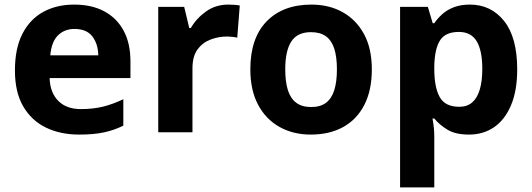

<svg xmlns="http://www.w3.org/2000/svg" viewBox="-20 -576 2317 836"><path d="M303 -556Q379 -556 433.5 -527Q488 -498 518 -443Q548 -388 548 -308V-236H196Q198 -173 233.5 -137Q269 -101 332 -101Q385 -101 428 -111.5Q471 -122 517 -144V-29Q477 -9 432.5 0.5Q388 10 325 10Q243 10 180 -20.5Q117 -51 81 -113Q45 -175 45 -269Q45 -365 77.5 -428.5Q110 -492 168 -524Q226 -556 303 -556ZM304 -450Q261 -450 232.5 -422Q204 -394 199 -335H408Q407 -385 382 -417.5Q357 -450 304 -450Z M974 -556Q985 -556 1000 -555Q1015 -554 1024 -552L1013 -412Q1006 -414 992.5 -415.5Q979 -417 969 -417Q931 -417 896 -403.5Q861 -390 839.5 -360Q818 -330 818 -278V0H669V-546H782L804 -454H811Q835 -496 877 -526Q919 -556 974 -556Z M1599 -274Q1599 -183 1566.5 -119.5Q1534 -56 1474.5 -23Q1415 10 1333 10Q1257 10 1197.5 -23Q1138 -56 1104 -119.5Q1070 -183 1070 -274Q1070 -410 1141 -483Q1212 -556 1336 -556Q1413 -556 1472 -523Q1531 -490 1565 -427.5Q1599 -365 1599 -274ZM1222 -274Q1222 -220 1233.5 -183.5Q1245 -147 1270 -128.5Q1295 -110 1335 -110Q1375 -110 1399.5 -128.5Q1424 -147 1435.5 -183.5Q1447 -220 1447 -274Q1447 -328 1435.5 -364Q1424 -400 1399 -418Q1374 -436 1334 -436Q1275 -436 1248.5 -395.5Q1222 -355 1222 -274Z M2026 -556Q2118 -556 2175 -484.5Q2232 -413 2232 -274Q2232 -181 2205 -117.5Q2178 -54 2131 -22Q2084 10 2022 10Q1963 10 1928 -11.5Q1893 -33 1871 -60H1863Q1867 -41 1869 -20.5Q1871 0 1871 20V240H1722V-546H1843L1864 -475H1871Q1886 -497 1907 -515.5Q1928 -534 1957.5 -545Q1987 -556 2026 -556ZM1978 -437Q1920 -437 1896.5 -401Q1873 -365 1871 -291V-275Q1871 -196 1894.5 -153.5Q1918 -111 1980 -111Q2014 -111 2036 -130Q2058 -149 2069 -186Q2080 -223 2080 -276Q2080 -356 2055.5 -396.5Q2031 -437 1978 -437Z"/></svg>

Font: Noto Sans Cham
Style: Bold
Weight: 700
Version: Version 2.002